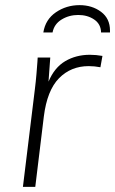

<svg xmlns="http://www.w3.org/2000/svg" viewBox="-20 -724 446 744"><path d="M147.9 -598.1Q155.8 -648.4 196.5 -676.3Q237.3 -704.1 288.1 -704.1Q336.9 -704.1 371.6 -678.2Q406.2 -652.3 406.2 -605.5V-598.1H371.6Q371.1 -630.4 345.2 -648.2Q319.3 -666 283.2 -666Q247.6 -666 218.8 -648.4Q189.9 -630.9 183.6 -598.1ZM68.8 0 115.2 -378.9Q118.7 -406.7 121.3 -437.3Q124 -467.8 125 -484.4L126 -501H174.8L168 -407.7Q190.9 -462.4 232.9 -487.1Q274.9 -511.7 328.1 -511.7Q352.5 -511.7 377 -507.3L369.1 -463.4Q346.2 -467.8 323.7 -467.8Q254.9 -467.8 208.7 -420.9Q162.6 -374 149.9 -272.9L116.7 0Z"/></svg>

Font: Muli
Style: ExtraLightItalic
Weight: 200
Italic angle: -7°
Designer: Vernon Adams
Foundry: newtypography
Version: Version 2.0; ttfautohint (v1.00rc1.2-2d82) -l 8 -r 50 -G 200